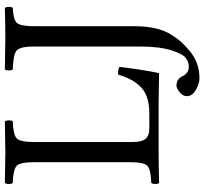

<svg xmlns="http://www.w3.org/2000/svg" viewBox="-46 -642 859 808"><g transform="rotate(-90 384.0 -237.5)"><path d="M148.9 0Q97.2 0 19 2Q14.2 -2 14.2 -13.9Q14.2 -25.9 19 -30.8Q75.2 -32.7 90.6 -47.4Q106 -62 106 -122.1V-522.9Q106 -583 90.6 -597.4Q75.2 -611.8 19 -613.8Q14.2 -617.7 14.2 -629.9Q14.2 -642.1 19 -647Q110.8 -645 147.9 -645Q188 -645 277.8 -647Q281.7 -642.1 282 -630.1Q282.2 -618.2 277.8 -613.8Q221.7 -611.8 206.3 -597.4Q190.9 -583 190.9 -522.9V-108.9Q190.9 -70.8 204.3 -54.9Q217.8 -39.1 248 -39.1H311Q384.3 -39.1 420.7 -73.5Q457 -107.9 474.1 -169.9Q491.2 -172.9 506.8 -165Q497.1 -78.1 481 2Q388.7 0 361.8 0ZM678.2 -522.9V-103Q678.2 -52.2 669.2 -13.2Q660.2 25.9 642.1 54Q624 82 611.1 95.9Q598.1 109.9 576.2 128.9Q526.4 171.9 459 171.9Q437 171.9 410.4 157Q383.8 142.1 383.8 118.2Q383.8 103 399.9 89.1Q416 75.2 428.2 75.2Q456.1 75.2 467.8 100.6Q480.5 127 507.8 127Q527.8 127 544.9 114Q562 101.1 577.4 51.5Q592.8 2 592.8 -81.1V-522.9Q592.8 -583 575.9 -597.4Q559.1 -611.8 496.1 -613.8Q492.2 -617.7 492.2 -629.9Q492.2 -642.1 496.1 -647Q596.2 -645 634.8 -645Q678.7 -645 754.9 -647Q759.8 -642.1 759.8 -630.1Q759.8 -618.2 754.9 -613.8Q707 -611.8 692.6 -596.9Q678.2 -582 678.2 -522.9Z"/></g></svg>

Font: Linux Libertine O
Style: Regular
Weight: 400
Designer: Philipp H. Poll
Foundry: Philipp H. Poll
Version: Version 5.3.0